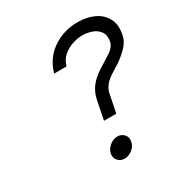

<svg xmlns="http://www.w3.org/2000/svg" viewBox="-164 -814 903 948"><g transform="rotate(-30 287.5 -340.0)"><path d="M280 -203 301 -308Q308 -345 329 -375Q350 -405 393 -433Q419 -450 437.5 -461Q456 -472 466 -479Q478 -487 488.5 -500Q499 -513 501 -525Q508 -561 493 -582Q478 -603 452 -612.5Q426 -622 398 -622Q370 -622 340 -612Q310 -602 286.5 -581.5Q263 -561 254 -528H183Q206 -606 268.5 -648Q331 -690 410 -690Q462 -690 502.5 -671Q543 -652 562.5 -615Q582 -578 571 -525Q564 -488 534 -459Q504 -430 478 -413Q466 -406 449.5 -395.5Q433 -385 423 -378Q399 -361 387 -343.5Q375 -326 371 -307L350 -203ZM276 10Q252 10 238 -6.5Q224 -23 228 -46Q233 -69 253.5 -86Q274 -103 298 -103Q321 -103 335.5 -86.5Q350 -70 345 -47Q341 -23 320 -6.5Q299 10 276 10Z"/></g></svg>

Font: Teachers
Style: Italic
Weight: 400
Italic angle: -11°
Designer: Alfredo Marco Pradil, Chank Diesel
Version: Version 1.001